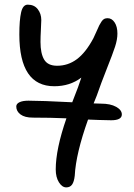

<svg xmlns="http://www.w3.org/2000/svg" viewBox="-20 -540 575 824"><path d="M264.2 264.2Q246.6 264.2 232.9 242.4Q219.2 220.7 219.2 187Q219.2 100.1 265.1 -32.2Q197.8 -35.2 121.1 -35.2Q86.4 -35.2 68.1 -48.8Q49.8 -62.5 49.8 -83Q49.8 -94.7 63.7 -101.3Q77.6 -107.9 102.1 -107.9Q156.7 -107.9 290 -101.1Q319.3 -174.8 329.1 -207Q280.3 -169.9 212.9 -169.9Q63 -169.9 63 -392.1Q63 -453.6 70.6 -486.8Q78.1 -520 99.1 -520Q127 -520 142.1 -500.5Q157.2 -481 157.2 -454.1Q157.2 -443.4 155.5 -413.1Q153.8 -382.8 153.8 -359.9Q153.8 -311 169.4 -284.4Q185.1 -257.8 225.1 -257.8Q272 -257.8 309.8 -285.9Q347.7 -314 380.9 -376Q386.7 -387.7 394.5 -405.8Q402.3 -423.8 406 -431.2Q409.7 -438.5 415.5 -447.3Q421.4 -456.1 427.5 -459Q433.6 -461.9 441.9 -461.9Q460 -461.9 471.9 -443.8Q483.9 -425.8 483.9 -396Q483.9 -370.6 473.9 -339.8Q463.9 -309.1 438.7 -245.8Q413.6 -182.6 395 -128.9Q386.2 -107.9 381.8 -96.2Q394 -95.2 414.1 -95.2Q454.1 -95.2 478.5 -81.5Q502.9 -67.9 502.9 -48.8Q502.9 -23.9 457 -23.9Q440.4 -23.9 404.5 -25.1Q368.7 -26.4 357.9 -26.9Q305.7 119.1 300.8 213.9Q297.9 240.2 289.3 252.2Q280.8 264.2 264.2 264.2Z"/></svg>

Font: Shantell Sans Irregular
Style: Regular
Weight: 400
Designer: Stephen Nixon, Anya Danilova, Shantell Martin
Foundry: Arrow Type
Version: Version 1.006;[9816181b4]